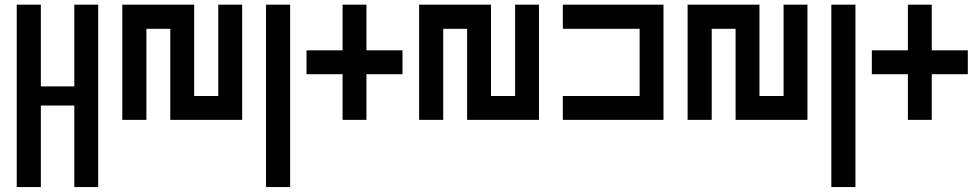

<svg xmlns="http://www.w3.org/2000/svg" viewBox="-20 -500 4077 801"><path d="M49.8 -480.5Q83 -480.5 150.4 -480.5Q150.4 -366.2 150.4 -139.6Q196.3 -139.6 290 -139.6Q290 -252.9 290 -480.5Q323.2 -480.5 389.6 -480.5Q389.6 -226.6 389.6 280.3Q356.4 280.3 290 280.3Q290 167 290 -59.6Q243.2 -59.6 150.4 -59.6Q150.4 53.7 150.4 280.3Q116.2 280.3 49.8 280.3Q49.8 26.4 49.8 -480.5Z M590.8 0Q565.4 0 490.2 0Q490.2 -120.1 490.2 -480.5Q565.4 -480.5 790 -480.5Q790 -384.8 790 -99.6Q815.4 -99.6 890.6 -99.6Q890.6 -195.3 890.6 -480.5Q915 -480.5 990.2 -480.5Q990.2 -360.4 990.2 0Q915 0 690.4 0Q690.4 -94.7 690.4 -379.9Q665 -379.9 590.8 -379.9Q590.8 -285.2 590.8 0Z M1089.8 -480.5Q1089.8 -290 1089.8 280.3Q1115.2 280.3 1190.4 280.3Q1190.4 89.8 1190.4 -480.5Q1165 -480.5 1089.8 -480.5Z M1508.8 -480.5Q1484.4 -480.5 1409.2 -480.5Q1409.2 -432.6 1409.2 -290Q1372.1 -290 1258.8 -290Q1258.8 -264.6 1258.8 -190.4Q1296.9 -190.4 1409.2 -190.4Q1409.2 -142.6 1409.2 0Q1434.6 0 1508.8 0Q1508.8 -47.9 1508.8 -190.4Q1546.9 -190.4 1659.2 -190.4Q1659.2 -214.8 1659.2 -290Q1622.1 -290 1508.8 -290Q1508.8 -337.9 1508.8 -480.5Z M1829.1 0Q1803.7 0 1728.5 0Q1728.5 -120.1 1728.5 -480.5Q1803.7 -480.5 2028.3 -480.5Q2028.3 -384.8 2028.3 -99.6Q2053.7 -99.6 2128.9 -99.6Q2128.9 -195.3 2128.9 -480.5Q2153.3 -480.5 2228.5 -480.5Q2228.5 -360.4 2228.5 0Q2153.3 0 1928.7 0Q1928.7 -94.7 1928.7 -379.9Q1903.3 -379.9 1829.1 -379.9Q1829.1 -285.2 1829.1 0Z M2748 0Q2748 -120.1 2748 -480.5Q2643.6 -480.5 2328.1 -480.5Q2328.1 -455.1 2328.1 -379.9Q2408.2 -379.9 2648.4 -379.9Q2648.4 -309.6 2648.4 -99.6Q2568.4 -99.6 2328.1 -99.6Q2328.1 -75.2 2328.1 0Q2433.6 0 2748 0Z M2949.2 0Q2923.8 0 2848.6 0Q2848.6 -120.1 2848.6 -480.5Q2923.8 -480.5 3148.4 -480.5Q3148.4 -384.8 3148.4 -99.6Q3173.8 -99.6 3249 -99.6Q3249 -195.3 3249 -480.5Q3273.4 -480.5 3348.6 -480.5Q3348.6 -360.4 3348.6 0Q3273.4 0 3048.8 0Q3048.8 -94.7 3048.8 -379.9Q3023.4 -379.9 2949.2 -379.9Q2949.2 -285.2 2949.2 0Z M3448.2 -480.5Q3448.2 -290 3448.2 280.3Q3473.6 280.3 3548.8 280.3Q3548.8 89.8 3548.8 -480.5Q3523.4 -480.5 3448.2 -480.5Z M3867.2 -480.5Q3842.8 -480.5 3767.6 -480.5Q3767.6 -432.6 3767.6 -290Q3730.5 -290 3617.2 -290Q3617.2 -264.6 3617.2 -190.4Q3655.3 -190.4 3767.6 -190.4Q3767.6 -142.6 3767.6 0Q3793 0 3867.2 0Q3867.2 -47.9 3867.2 -190.4Q3905.3 -190.4 4017.6 -190.4Q4017.6 -214.8 4017.6 -290Q3980.5 -290 3867.2 -290Q3867.2 -337.9 3867.2 -480.5Z"/></svg>

Font: Alibu-Mazigh Belkasim 1
Style: Bold
Weight: 400
Designer: Mazigh Moubarik Belkasim
Version: Version 1.0